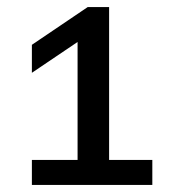

<svg xmlns="http://www.w3.org/2000/svg" viewBox="-20 -454 480 542"><path d="M70 68V-2.5H199V-335.5L70 -248.5V-327.5L227.5 -434H288V-2.5H410V68Z"/></svg>

Font: Encode Sans Expanded Medium
Style: Regular
Weight: 500
Width: 7
Designer: Multiple Designers
Foundry: Impallari Type
Version: Version 3.000; ttfautohint (v1.8.3) -l 8 -r 50 -G 200 -x 14 